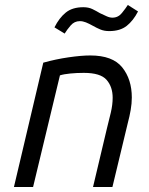

<svg xmlns="http://www.w3.org/2000/svg" viewBox="-20 -752 600 772"><path d="M36 0 154 -500Q204 -514 255.5 -521.5Q307 -529 343 -529Q433 -529 471.5 -481Q510 -433 510 -360Q510 -336 505.5 -310Q501 -284 494 -258L432 0H354L410 -236Q418 -267 425.5 -299Q433 -331 433 -359Q433 -403 408.5 -431Q384 -459 317 -459Q289 -459 263 -456.5Q237 -454 221 -449L113 0ZM240 -617 199 -642Q218 -680 244.5 -701.5Q271 -723 315 -723Q336 -723 351.5 -715.5Q367 -708 382 -699Q397 -692 409 -686.5Q421 -681 432 -681Q455 -681 470 -699.5Q485 -718 494 -732L535 -706Q516 -669 489.5 -648Q463 -627 419 -627Q399 -627 383.5 -633.5Q368 -640 354 -648Q338 -657 325.5 -662Q313 -667 301 -667Q279 -667 264 -649.5Q249 -632 240 -617Z"/></svg>

Font: Ubuntu Sans Mono
Style: Italic
Weight: 400
Italic angle: -13.5°
Monospace: yes
Designer: Dalton Maag Ltd
Foundry: Dalton Maag Ltd
Version: Version 1.006